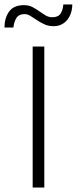

<svg xmlns="http://www.w3.org/2000/svg" viewBox="-66 -838 343 858"><path d="M132 -630V0H80V-630ZM-46 -715Q-46 -757 -25.5 -786Q-5 -815 41 -815Q63 -815 79 -806.5Q95 -798 109 -788Q123 -778 137 -769.5Q151 -761 168 -761Q194 -761 204.5 -777Q215 -793 217 -818H257Q257 -799 251.5 -781.5Q246 -764 235.5 -750.5Q225 -737 209.5 -729Q194 -721 173 -721Q150 -721 132 -729.5Q114 -738 99 -748Q84 -758 70.5 -766.5Q57 -775 44 -775Q18 -775 7 -757Q-4 -739 -6 -715Z"/></svg>

Font: Ek Mukta ExtraLight
Style: Regular
Weight: 275
Designer: Girish Dalvi and Yashodeep Gholap
Foundry: Ek Type
Version: Version 2.538;PS 1.002;hotconv 16.6.51;makeotf.lib2.5.65220;